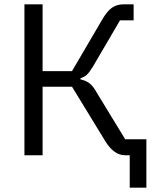

<svg xmlns="http://www.w3.org/2000/svg" viewBox="-20 -718 710 888"><path d="M580 150V0H558Q507 0 467 -65L313 -317H177V0H93V-698H177V-389H313L453 -628Q475 -666 497.5 -682Q520 -698 552 -698H598V-624H535L411 -412Q393 -383 382 -372.5Q371 -362 352 -356V-351Q376 -346 393.5 -333Q411 -320 429 -287L559 -74H657V150Z"/></svg>

Font: Anuphan
Style: Regular
Weight: 400
Designer: Mike Abbink, Paul van der Laan, Pieter van Rosmalen, Mint Tantisuwanna
Foundry: Bold Monday; Cadson Demak
Version: Version 3.002;hotconv 1.0.109;makeotfexe 2.5.65596